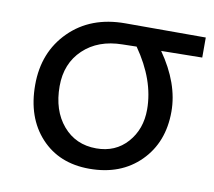

<svg xmlns="http://www.w3.org/2000/svg" viewBox="-61 -552 706 632"><g transform="rotate(10 291.5 -236.0)"><path d="M509 -222Q509 -119 444.5 -54.5Q380 10 275 10Q174 10 113 -56Q52 -122 52 -231Q52 -341 123 -411.5Q194 -482 309 -482H578V-415L441 -413Q509 -316 509 -222ZM132 -241Q132 -160 174.5 -110Q217 -60 286 -60Q350 -60 389.5 -104.5Q429 -149 429 -215Q429 -313 359 -413L312 -412Q231 -411 181.5 -364Q132 -317 132 -241Z"/></g></svg>

Font: Cantarell
Style: Regular
Weight: 400
Designer: Dave Crossland, Nikolaus Waxweiler, Florian Fecher, Jacques Le Bailly, Eben Sorkin, Alexei Vanyashin, Alexios Zavras, Em
Version: Version 0.303